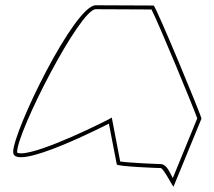

<svg xmlns="http://www.w3.org/2000/svg" viewBox="-20 -723 813 730"><path d="M30 -145C30 -65 394 -253 394 -253L424 -98C425 -90 580 -84 591 -84C602 -84 640 -6 640 -14L746 -272C746 -282 572 -702 564 -702C564 -702 425 -703 344 -703C263 -703 30 -225 30 -145ZM45 -145C45 -222 283 -688 344 -688C413 -688 526 -687 556 -687C584 -633 714 -318 730 -273L637 -46C627 -63 615 -99 591 -99C583 -99 469 -104 437 -109L405 -276L387 -266C387 -266 139 -140 60 -140C43 -140 45 -144 45 -145Z"/></svg>

Font: Ampere
Style: OuLn
Weight: 400
Version: Version 1